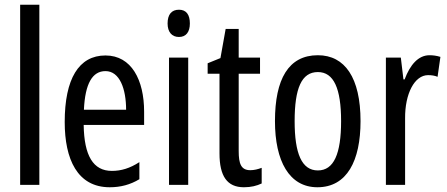

<svg xmlns="http://www.w3.org/2000/svg" viewBox="-20 -780 1887 810"><path d="M146 0V-760H65V0Z M425 -546C312 -546 253 -447 253 -265C253 -109 306 10 443 10C489 10 530 -1 568 -24V-96C528 -70 491 -59 452 -59C373 -59 335 -123 333 -253H588V-309C588 -442 535 -546 425 -546ZM425 -480C485 -480 512 -405 512 -317H334C339 -428 370 -480 425 -480Z M735 -739C704 -739 687 -719 687 -681C687 -645 705 -624 735 -624C765 -624 781 -645 781 -681C781 -718 766 -739 735 -739ZM774 -537H693V0H774Z M1036 -62C997 -62 987 -89 987 -143V-469H1077V-537H987V-658H932L910 -535L856 -513V-469H906V-133C906 -37 938 10 1009 10C1039 10 1063 4 1084 -6V-72C1068 -66 1052 -62 1036 -62Z M1501 -269C1501 -452 1435 -547 1321 -547C1197 -547 1140 -446 1140 -269C1140 -101 1200 10 1319 10C1444 10 1501 -102 1501 -269ZM1223 -269C1223 -407 1252 -476 1321 -476C1388 -476 1419 -407 1419 -269C1419 -130 1388 -61 1321 -61C1253 -61 1223 -132 1223 -269Z M1792 -547C1745 -547 1710 -507 1687 -445H1682L1671 -537H1608V0H1689V-280C1688 -385 1729 -463 1786 -463C1801 -463 1814 -461 1826 -456L1838 -540C1822 -545 1807 -547 1792 -547Z"/></svg>

Font: Noto Sans Sinhala UI ExtraCondensed
Style: Regular
Weight: 400
Width: 2
Designer: Jelle Bosma - Monotype Design Team
Foundry: Monotype Imaging Inc.
Version: Version 2.006